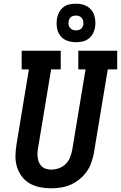

<svg xmlns="http://www.w3.org/2000/svg" viewBox="-20 -1009 653 1037"><path d="M255 8Q225 8 195 2Q165 -4 140 -18.5Q115 -33 97.5 -56.5Q80 -80 71.5 -108Q63 -136 63.5 -166.5Q64 -197 69 -228L136 -634H97V-735H308V-634H256L186 -212Q183 -198 182.5 -183.5Q182 -169 184 -155.5Q186 -142 191.5 -130Q197 -118 207 -109Q217 -100 230 -96.5Q243 -93 257 -93Q278 -93 298.5 -100.5Q319 -108 334.5 -123Q350 -138 358 -158Q366 -178 370 -199L442 -634H403V-735H613V-634H562L487 -182Q482 -156 473 -130Q464 -104 447.5 -81Q431 -58 408.5 -40Q386 -22 360.5 -11Q335 0 308 4Q281 8 255 8ZM390 -781Q365 -781 342 -789.5Q319 -798 305 -817Q291 -836 287.5 -860.5Q284 -885 288 -910Q291 -928 300 -944Q309 -960 323.5 -971Q338 -982 355.5 -985.5Q373 -989 390 -989Q407 -989 423 -985.5Q439 -982 452.5 -973.5Q466 -965 475.5 -952.5Q485 -940 489.5 -925Q494 -910 495 -893Q496 -876 493 -860Q490 -842 481 -826Q472 -810 457 -799Q442 -788 424.5 -784.5Q407 -781 390 -781ZM390 -845Q397 -845 403.5 -846.5Q410 -848 416 -852Q422 -856 425 -862.5Q428 -869 430 -875Q431 -885 429.5 -894.5Q428 -904 422.5 -911Q417 -918 408.5 -921.5Q400 -925 390 -925Q384 -925 377 -923.5Q370 -922 364.5 -918Q359 -914 355.5 -907.5Q352 -901 351 -895Q349 -885 350.5 -875.5Q352 -866 357.5 -859Q363 -852 372 -848.5Q381 -845 390 -845Z"/></svg>

Font: Iosevka Slab Extended
Style: Bold Italic
Weight: 700
Width: 7
Italic angle: -9°
Monospace: yes
Designer: Belleve Invis
Foundry: Belleve Invis
Version: Version 11.1.0; ttfautohint (v1.8.3)